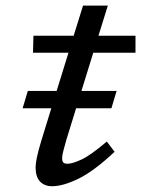

<svg xmlns="http://www.w3.org/2000/svg" viewBox="-20 -636 490 666"><path d="M195.5 -88.5Q195.5 -76 200 -72Q204.5 -68 214 -68Q231.5 -68 263 -82.8Q294.5 -97.5 350.5 -145L377.5 -109.5Q305 -41.5 251.5 -15.8Q198 10 161 10Q134.5 10 119 -6.2Q103.5 -22.5 103.5 -55Q103.5 -69 108 -90.5Q112.5 -112 123.5 -148.5L158 -260.5H58.5L76.5 -320.5H176.5L217.5 -453H94.5L96 -512H235.5L268 -616.5H354L321.5 -512H450V-453H303.5L262.5 -320.5H384.5L366.5 -260.5H244L210.5 -152Q204 -130 199.8 -113.2Q195.5 -96.5 195.5 -88.5Z"/></svg>

Font: Newsreader Caption
Style: Italic
Weight: 400
Italic angle: -17°
Designer: Hugues Gentile
Foundry: Production Type
Version: Version 1.001